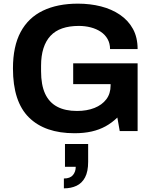

<svg xmlns="http://www.w3.org/2000/svg" viewBox="-20 -718 842 1052"><path d="M388 12Q226 12 138.5 -74.5Q51 -161 51 -343Q51 -464 93 -542.5Q135 -621 215 -659.5Q295 -698 407 -698Q474 -698 533 -683Q592 -668 637.5 -637Q683 -606 708.5 -559.5Q734 -513 734 -449H583Q583 -480 569.5 -504Q556 -528 532 -544Q508 -560 477 -568Q446 -576 412 -576Q360 -576 321 -562.5Q282 -549 256.5 -521.5Q231 -494 218 -453Q205 -412 205 -358V-328Q205 -253 227 -205Q249 -157 293 -133.5Q337 -110 402 -110Q456 -110 497.5 -126.5Q539 -143 562.5 -174Q586 -205 586 -250V-257H381V-371H734V0H636L623 -74Q593 -45 558.5 -26Q524 -7 482 2.5Q440 12 388 12ZM330 314V260Q364 260 379.5 241.5Q395 223 395 196H336V71H463V169Q463 222 446 254Q429 286 399 300Q369 314 330 314Z"/></svg>

Font: Archivo SemiBold
Style: Bold
Weight: 700
Version: Version 2.001